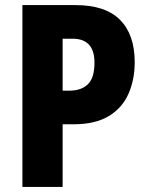

<svg xmlns="http://www.w3.org/2000/svg" viewBox="-20 -734 582 754"><path d="M276 -714Q394 -714 451.5 -656Q509 -598 509 -490Q509 -421 484.5 -365.5Q460 -310 407 -278Q354 -246 269 -246H226V0H68V-714ZM265 -582H226V-378H253Q299 -378 325 -403Q351 -428 351 -488Q351 -582 265 -582Z"/></svg>

Font: Noto Sans Arabic Cond ExtBd
Style: Regular
Weight: 800
Width: 3
Designer: Monotype Design Team, Nadine Chahine, Nizar Qandah and Khaled Hosny
Foundry: Monotype Imaging Inc.
Version: Version 2.012; ttfautohint (v1.8.4.7-5d5b)